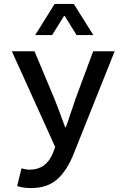

<svg xmlns="http://www.w3.org/2000/svg" viewBox="-20 -751 640 973"><path d="M158.2 -573.2 256.8 -731H354L453.1 -573.2H368.2L308.1 -669.9H304.2L244.1 -573.2ZM129.9 108.9Q213.9 108.9 248 24.9L259.8 -5.9L40 -491.2H154.8L255.9 -250Q267.1 -224.1 310.1 -106H314Q326.2 -144 362.8 -250L452.1 -491.2H561L356 22Q321.8 110.4 271.5 156.2Q221.2 202.1 137.2 202.1Q99.1 202.1 66.9 191.9L88.9 102.1Q111.8 108.9 129.9 108.9Z"/></svg>

Font: SourceCodePro-Semibold
Style: Regular
Weight: 600
Monospace: yes
Designer: Paul D. Hunt
Foundry: Adobe Systems Incorporated
Version: Version 1.009;PS 1.000;hotconv 1.0.70;makeotf.lib2.5.5900